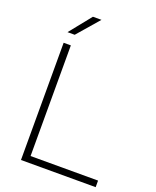

<svg xmlns="http://www.w3.org/2000/svg" viewBox="-169 -1042 927 1139"><g transform="rotate(20 294.0 -472.0)"><path d="M105.5 0V-740H151V-41.5H577V0ZM105.5 -807 216 -944.5H270L151 -807Z"/></g></svg>

Font: Encode Sans Expanded ExtraLight
Style: Regular
Weight: 275
Width: 7
Designer: Multiple Designers
Foundry: Impallari Type
Version: Version 2.000